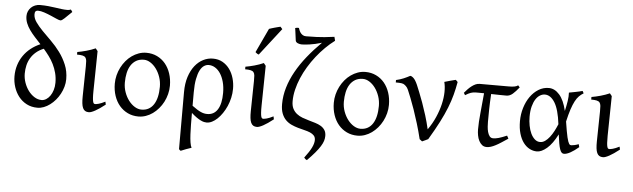

<svg xmlns="http://www.w3.org/2000/svg" viewBox="-56 -979 4765 1446"><g transform="rotate(5 2326.0 -256.5)"><path d="M360.4 -184.1Q360.4 -223.6 351.3 -258.1Q342.3 -292.5 327.1 -323Q312 -353.5 292 -380.4Q272 -407.2 250.5 -432.1V-431.6Q216.8 -418 192.9 -397.5Q168.9 -377 153.6 -351.3Q138.2 -325.7 131.1 -295.7Q124 -265.6 124 -232.9Q124 -198.2 135.7 -164.6Q147.5 -130.9 167.2 -104.5Q187 -78.1 212.9 -61.8Q238.8 -45.4 267.6 -45.4Q285.2 -45.4 302 -55.9Q318.8 -66.4 331.8 -85Q344.7 -103.5 352.5 -128.9Q360.4 -154.3 360.4 -184.1ZM440.4 -726.1Q404.8 -691.4 385.7 -673.3Q366.7 -655.3 356.9 -655.3Q348.1 -655.3 327.9 -664.3Q307.6 -673.3 282.2 -684.3Q256.8 -695.3 230.2 -704.3Q203.6 -713.4 181.6 -713.4Q170.9 -713.4 164.6 -707Q158.2 -700.7 158.2 -684.6Q158.2 -655.3 179 -625.7Q199.7 -596.2 231 -564.2Q262.2 -532.2 298.6 -496.6Q335 -460.9 366.2 -418.7Q397.5 -376.5 418.2 -326.9Q439 -277.3 439 -217.8Q439 -189 430.9 -160.4Q422.9 -131.8 408.9 -106Q395 -80.1 376.2 -58.1Q357.4 -36.1 335.4 -19.8Q313.5 -3.4 289.3 5.9Q265.1 15.1 241.2 15.1Q195.3 15.1 159.4 -3.7Q123.5 -22.5 99.1 -53.7Q74.7 -85 61.8 -124.5Q48.8 -164.1 48.8 -206.1Q48.8 -251 61 -290.3Q73.2 -329.6 95.9 -362.5Q118.7 -395.5 150.6 -420.9Q182.6 -446.3 222.2 -463.4Q198.7 -488.8 176.5 -513.2Q154.3 -537.6 137 -562Q119.6 -586.4 109.4 -612.1Q99.1 -637.7 99.1 -666Q99.1 -685.1 106.4 -701.7Q113.8 -718.3 126.5 -730.7Q139.2 -743.2 156.7 -750.2Q174.3 -757.3 194.3 -757.3Q227.5 -757.3 256.1 -754.4Q284.7 -751.5 309.8 -747.8Q335 -744.1 357.4 -741.2Q379.9 -738.3 401.4 -738.3Q416.5 -738.3 427.7 -743.7Q431.2 -741.2 433.3 -737.1Q435.5 -732.9 440.4 -726.1Z M752.4 -53.2Q707.5 -18.1 676.8 -1.5Q646 15.1 629.9 15.1Q612.8 15.1 601.8 8.3Q590.8 1.5 584.5 -12.5Q578.1 -26.4 575.7 -48.1Q573.2 -69.8 573.7 -99.1L577.6 -326.7Q578.1 -352.1 576.7 -368.2Q575.2 -384.3 568.1 -393.6Q561 -402.8 545.9 -406.2Q530.8 -409.7 503.9 -409.7V-429.2Q535.6 -434.6 571.8 -444.6Q607.9 -454.6 640.1 -468.8L655.8 -449.2L650.9 -147.9Q650.4 -114.3 651.9 -94.7Q653.3 -75.2 656.2 -65.2Q659.2 -55.2 663.3 -52.7Q667.5 -50.3 672.9 -50.3Q680.2 -50.3 698.5 -54.9Q716.8 -59.6 747.6 -75.2Z M1146.5 -222.2Q1146.5 -260.7 1134.5 -295.7Q1122.6 -330.6 1103 -357.2Q1083.5 -383.8 1058.8 -399.4Q1034.2 -415 1009.3 -415Q975.6 -415 951.4 -400.9Q927.2 -386.7 911.4 -362.1Q895.5 -337.4 888.2 -303.7Q880.9 -270 880.9 -231Q880.9 -192.4 893.6 -157.5Q906.2 -122.6 926.5 -96.2Q946.8 -69.8 972.2 -54.4Q997.6 -39.1 1022.9 -39.1Q1053.7 -39.1 1076.9 -52Q1100.1 -64.9 1115.5 -88.9Q1130.9 -112.8 1138.7 -146.5Q1146.5 -180.2 1146.5 -222.2ZM1221.2 -236.8Q1221.2 -204.6 1213.1 -173.1Q1205.1 -141.6 1190.7 -113.8Q1176.3 -85.9 1156 -62.3Q1135.7 -38.6 1111.8 -21.5Q1087.9 -4.4 1060.5 5.1Q1033.2 14.6 1004.4 14.6Q960.4 14.6 923.8 -2.9Q887.2 -20.5 861.1 -51.3Q835 -82 820.6 -124.5Q806.2 -167 806.2 -216.8Q806.2 -249 814 -280.3Q821.8 -311.5 836.2 -339.6Q850.6 -367.7 870.4 -391.4Q890.1 -415 914.3 -432.1Q938.5 -449.2 966.1 -459Q993.7 -468.8 1023.4 -468.8Q1067.9 -468.8 1104.5 -451.2Q1141.1 -433.6 1167 -402.6Q1192.9 -371.6 1207 -329.1Q1221.2 -286.6 1221.2 -236.8Z M1404.3 -101.6Q1425.8 -85.9 1441.7 -75.9Q1457.5 -65.9 1470.7 -60.1Q1483.9 -54.2 1495.4 -51.8Q1506.8 -49.3 1519.5 -49.3Q1570.3 -49.3 1597.7 -92.5Q1625 -135.7 1625 -217.3Q1625 -264.2 1614.7 -301.3Q1604.5 -338.4 1587.2 -364.5Q1569.8 -390.6 1547.1 -404.3Q1524.4 -418 1499 -418Q1481 -418 1463.9 -407Q1446.8 -396 1433.6 -370.8Q1420.4 -345.7 1412.4 -304.4Q1404.3 -263.2 1404.3 -203.1ZM1696.8 -255.4Q1696.8 -220.7 1689.2 -187Q1681.6 -153.3 1668.5 -123.3Q1655.3 -93.3 1637.9 -67.9Q1620.6 -42.5 1601.1 -23.9Q1581.5 -5.4 1560.8 4.9Q1540 15.1 1520.5 15.1Q1511.7 15.1 1500.7 12.7Q1489.7 10.3 1475.6 3.4Q1461.4 -3.4 1443.8 -15.6Q1426.3 -27.8 1404.3 -47.4V-34.7Q1404.3 2.4 1404.8 41Q1405.3 79.6 1407 113.8Q1408.7 147.9 1412.8 174.6Q1417 201.2 1424.3 214.4Q1401.9 221.7 1383.5 228.5Q1365.2 235.4 1344.7 244.1Q1339.4 241.7 1337.2 239.3Q1335 236.8 1331.1 232.4V-197.8Q1331.1 -263.7 1347.4 -314.2Q1363.8 -364.7 1391.1 -399.2Q1418.5 -433.6 1453.6 -451.2Q1488.8 -468.8 1526.4 -468.8Q1568.4 -468.8 1600.1 -450.7Q1631.8 -432.6 1653.3 -402.8Q1674.8 -373 1685.8 -334.5Q1696.8 -295.9 1696.8 -255.4Z M2023.4 -53.2Q1978.5 -18.1 1947.8 -1.5Q1917 15.1 1900.9 15.1Q1883.8 15.1 1872.8 8.3Q1861.8 1.5 1855.5 -12.5Q1849.1 -26.4 1846.7 -48.1Q1844.2 -69.8 1844.7 -99.1L1848.6 -326.7Q1849.1 -352.1 1847.7 -368.2Q1846.2 -384.3 1839.1 -393.6Q1832 -402.8 1816.9 -406.2Q1801.8 -409.7 1774.9 -409.7V-429.2Q1806.6 -434.6 1842.8 -444.6Q1878.9 -454.6 1911.1 -468.8L1926.8 -449.2L1921.9 -147.9Q1921.4 -114.3 1922.9 -94.7Q1924.3 -75.2 1927.2 -65.2Q1930.2 -55.2 1934.3 -52.7Q1938.5 -50.3 1943.8 -50.3Q1951.2 -50.3 1969.5 -54.9Q1987.8 -59.6 2018.6 -75.2ZM1867.2 -529.3Q1863.3 -530.3 1860.4 -531.5Q1857.4 -532.7 1854.5 -534.7Q1851.6 -536.6 1848.6 -539.1Q1845.7 -541.5 1841.3 -545.4L1927.2 -728.5Q1935.1 -731.4 1945.8 -734.6Q1956.5 -737.8 1968.3 -741.2Q1980 -744.6 1991.5 -747.3Q2002.9 -750 2012.2 -752.4L2027.3 -735.4Z M2430.7 -682.6Q2394.5 -655.8 2359.9 -621.6Q2325.2 -587.4 2294.2 -548.1Q2263.2 -508.8 2237.1 -465.6Q2210.9 -422.4 2192.1 -377.9Q2173.3 -333.5 2162.6 -288.8Q2151.9 -244.1 2151.9 -201.7Q2151.9 -167.5 2163.3 -145.3Q2174.8 -123 2193.6 -108.2Q2212.4 -93.3 2236.6 -84.2Q2260.7 -75.2 2285.9 -68.1Q2311 -61 2335.2 -53.7Q2359.4 -46.4 2378.2 -35.2Q2397 -23.9 2408.4 -6.6Q2419.9 10.7 2419.9 38.1Q2419.9 56.2 2414.1 75.2Q2408.2 94.2 2393.8 117.2Q2379.4 140.1 2356 168Q2332.5 195.8 2297.4 231.4Q2284.2 226.1 2275.9 213.9Q2312.5 165.5 2328.4 133.1Q2344.2 100.6 2344.2 75.7Q2344.2 54.7 2332.8 42Q2321.3 29.3 2302.2 21.2Q2283.2 13.2 2259 7.6Q2234.9 2 2209.5 -5.4Q2184.1 -12.7 2159.9 -23.7Q2135.7 -34.7 2116.7 -53.5Q2097.7 -72.3 2086.2 -101.1Q2074.7 -129.9 2074.7 -172.9Q2074.7 -235.8 2093.3 -298.1Q2111.8 -360.4 2145.8 -421.1Q2179.7 -481.9 2227.5 -541.5Q2275.4 -601.1 2334 -659.2Q2308.1 -651.4 2284.4 -646.2Q2260.7 -641.1 2240.7 -638.2Q2220.7 -635.3 2205.6 -634.3Q2190.4 -633.3 2182.1 -633.3Q2175.8 -633.3 2168.2 -634.8Q2160.6 -636.2 2153.6 -639.2Q2146.5 -642.1 2141.6 -647Q2136.7 -651.9 2135.7 -658.7Q2132.8 -681.6 2130.6 -697Q2128.4 -712.4 2126.5 -728Q2124.5 -743.7 2123 -752Q2127.9 -753.4 2132.8 -754.6Q2137.7 -755.9 2143.1 -755.9Q2146.5 -755.9 2151.4 -754.9Q2152.8 -750 2156.5 -740.2Q2160.2 -730.5 2166.7 -720.9Q2173.3 -711.4 2183.8 -704.3Q2194.3 -697.3 2210 -697.3Q2235.4 -697.3 2289.1 -699Q2342.8 -700.7 2423.3 -711.9Q2424.3 -706.1 2427 -697.8Q2429.7 -689.5 2430.7 -682.6Z M2802.2 -222.2Q2802.2 -260.7 2790.3 -295.7Q2778.3 -330.6 2758.8 -357.2Q2739.3 -383.8 2714.6 -399.4Q2689.9 -415 2665 -415Q2631.3 -415 2607.2 -400.9Q2583 -386.7 2567.1 -362.1Q2551.3 -337.4 2543.9 -303.7Q2536.6 -270 2536.6 -231Q2536.6 -192.4 2549.3 -157.5Q2562 -122.6 2582.3 -96.2Q2602.5 -69.8 2627.9 -54.4Q2653.3 -39.1 2678.7 -39.1Q2709.5 -39.1 2732.7 -52Q2755.9 -64.9 2771.2 -88.9Q2786.6 -112.8 2794.4 -146.5Q2802.2 -180.2 2802.2 -222.2ZM2877 -236.8Q2877 -204.6 2868.9 -173.1Q2860.8 -141.6 2846.4 -113.8Q2832 -85.9 2811.8 -62.3Q2791.5 -38.6 2767.6 -21.5Q2743.7 -4.4 2716.3 5.1Q2689 14.6 2660.2 14.6Q2616.2 14.6 2579.6 -2.9Q2543 -20.5 2516.8 -51.3Q2490.7 -82 2476.3 -124.5Q2461.9 -167 2461.9 -216.8Q2461.9 -249 2469.7 -280.3Q2477.5 -311.5 2491.9 -339.6Q2506.3 -367.7 2526.1 -391.4Q2545.9 -415 2570.1 -432.1Q2594.2 -449.2 2621.8 -459Q2649.4 -468.8 2679.2 -468.8Q2723.6 -468.8 2760.3 -451.2Q2796.9 -433.6 2822.8 -402.6Q2848.6 -371.6 2862.8 -329.1Q2877 -286.6 2877 -236.8Z M3377.4 -453.6Q3368.7 -403.8 3356.2 -356.4Q3343.8 -309.1 3323.2 -256.8Q3302.7 -204.6 3271.5 -143.8Q3240.2 -83 3194.3 -5.9Q3186.5 -1.5 3172.6 4.6Q3158.7 10.7 3149.4 15.1L3129.9 0Q3115.2 -60.5 3098.1 -116.5Q3081.1 -172.4 3064.7 -219.5Q3048.3 -266.6 3033.7 -303.2Q3019 -339.8 3009.3 -362.8Q3002 -379.9 2990.7 -390.1Q2979.5 -400.4 2970.7 -404.3Q2965.3 -406.7 2955.6 -408Q2945.8 -409.2 2936.5 -409.4Q2927.2 -409.7 2920.4 -409.7H2913.6V-428.2Q2944.3 -435.1 2970.2 -446Q2996.1 -457 3017.6 -468.8Q3028.8 -468.8 3043.5 -454.8Q3058.1 -440.9 3073.7 -405.8Q3081.5 -386.7 3095.2 -353.3Q3108.9 -319.8 3124.5 -276.6Q3140.1 -233.4 3155.8 -182.9Q3171.4 -132.3 3183.6 -79.1Q3217.3 -126.5 3239.5 -177.5Q3261.7 -228.5 3273.2 -277.3Q3284.7 -326.2 3285.4 -369.6Q3286.1 -413.1 3277.3 -445.8Q3299.8 -452.6 3321 -458.3Q3342.3 -463.9 3361.8 -468.8Q3365.7 -466.3 3370.4 -461.2Q3375 -456.1 3377.4 -453.6Z M3795.4 -62Q3767.6 -43.5 3745.4 -29.1Q3723.1 -14.6 3704.3 -4.9Q3685.5 4.9 3669.2 10Q3652.8 15.1 3637.2 15.1Q3616.7 15.1 3602.5 3.7Q3588.4 -7.8 3579.1 -25.9Q3569.8 -43.9 3565.7 -66.7Q3561.5 -89.4 3561.5 -111.3Q3561.5 -167.5 3568.8 -237.5Q3576.2 -307.6 3583 -386.7Q3570.8 -386.7 3560.1 -387Q3549.3 -387.2 3540.5 -387.2H3520.5Q3500.5 -387.2 3483.2 -381.1Q3465.8 -375 3441.4 -359.9L3431.2 -377Q3442.9 -391.1 3456.1 -404.8Q3469.2 -418.5 3483.4 -429.4Q3497.6 -440.4 3512.7 -447.3Q3527.8 -454.1 3543.5 -454.1H3762.2Q3786.6 -454.1 3804.4 -456.8Q3822.3 -459.5 3833.5 -468.8L3846.7 -454.1Q3821.8 -422.4 3799.6 -403.1Q3777.3 -383.8 3752 -383.8Q3731 -383.8 3700 -384.3Q3668.9 -384.8 3636.7 -385.7Q3632.8 -321.3 3631.8 -269Q3630.9 -216.8 3630.9 -175.3Q3630.9 -159.7 3632.3 -138.7Q3633.8 -117.7 3638.7 -99.1Q3643.6 -80.6 3653.3 -67.6Q3663.1 -54.7 3680.2 -54.7Q3689.5 -54.7 3699.5 -56.2Q3709.5 -57.6 3721.7 -61Q3733.9 -64.5 3749 -70.1Q3764.2 -75.7 3783.7 -84Z M4035.6 -57.6Q4054.7 -57.6 4072.8 -70.3Q4090.8 -83 4106.9 -103.8Q4123 -124.5 4136.7 -150.6Q4150.4 -176.8 4161.1 -203.1Q4147.9 -313.5 4116 -365.2Q4084 -417 4040.5 -417Q4022 -417 4003.9 -406.2Q3985.8 -395.5 3971.7 -373.8Q3957.5 -352.1 3948.7 -318.8Q3939.9 -285.6 3939.9 -240.7Q3939.9 -206.1 3946.3 -173.1Q3952.6 -140.1 3964.8 -114.5Q3977.1 -88.9 3994.9 -73.2Q4012.7 -57.6 4035.6 -57.6ZM4330.1 -451.2Q4311.5 -440.4 4296.4 -425.3Q4281.2 -410.2 4267.8 -384.8Q4254.4 -359.4 4241.9 -321.8Q4229.5 -284.2 4216.8 -228.5Q4223.1 -187.5 4228.3 -158.7Q4233.4 -129.9 4238 -110.6Q4242.7 -91.3 4246.8 -79.8Q4251 -68.4 4254.9 -62.7Q4258.8 -57.1 4262.7 -55.4Q4266.6 -53.7 4270.5 -53.7Q4278.3 -53.7 4293.7 -56.9Q4309.1 -60.1 4326.7 -66.9Q4327.6 -62.5 4329.1 -57.6Q4330.6 -52.7 4332.5 -44.9Q4298.8 -16.1 4270.5 -0.5Q4242.2 15.1 4221.7 15.1Q4211.4 15.1 4204.1 7.8Q4196.8 0.5 4190.9 -16.1Q4185.1 -32.7 4180.2 -60.1Q4175.3 -87.4 4170.4 -127Q4133.3 -54.2 4092.5 -19.5Q4051.8 15.1 4017.6 15.1Q3988.3 15.1 3961.7 1.2Q3935.1 -12.7 3914.8 -39.8Q3894.5 -66.9 3882.6 -107.4Q3870.6 -147.9 3870.6 -201.2Q3870.6 -253.9 3885.5 -302.5Q3900.4 -351.1 3926.5 -387.9Q3952.6 -424.8 3988.3 -446.8Q4023.9 -468.8 4065.9 -468.8Q4110.4 -468.8 4146.2 -428.2Q4182.1 -387.7 4200.7 -307.1L4201.7 -311.5Q4210 -347.2 4215.6 -383.1Q4221.2 -418.9 4219.2 -447.3Q4230 -449.2 4242.7 -451.7Q4255.4 -454.1 4269 -456.8Q4282.7 -459.5 4295.9 -462.4Q4309.1 -465.3 4320.8 -468.8Q4324.7 -463.4 4326.2 -459Q4327.6 -454.6 4330.1 -451.2Z M4639.6 -53.2Q4594.7 -18.1 4564 -1.5Q4533.2 15.1 4517.1 15.1Q4500 15.1 4489 8.3Q4478 1.5 4471.7 -12.5Q4465.3 -26.4 4462.9 -48.1Q4460.4 -69.8 4460.9 -99.1L4464.8 -326.7Q4465.3 -352.1 4463.9 -368.2Q4462.4 -384.3 4455.3 -393.6Q4448.2 -402.8 4433.1 -406.2Q4418 -409.7 4391.1 -409.7V-429.2Q4422.9 -434.6 4459 -444.6Q4495.1 -454.6 4527.3 -468.8L4543 -449.2L4538.1 -147.9Q4537.6 -114.3 4539.1 -94.7Q4540.5 -75.2 4543.5 -65.2Q4546.4 -55.2 4550.5 -52.7Q4554.7 -50.3 4560.1 -50.3Q4567.4 -50.3 4585.7 -54.9Q4604 -59.6 4634.8 -75.2Z"/></g></svg>

Font: Akkhara
Style: Regular
Weight: 400
Designer: J. Victor Gaultney
Version: Version 1.00 June 13, 2006, initial release